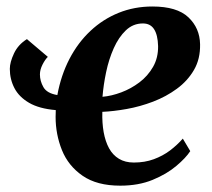

<svg xmlns="http://www.w3.org/2000/svg" viewBox="-20 -576 670 606"><path d="M131 -396.5Q122.5 -388.5 114.2 -372.2Q106 -356 106 -341Q106 -320.5 117 -301Q128 -281.5 161 -276Q172.5 -338.5 199.2 -390Q226 -441.5 265.5 -478.5Q305 -515.5 354.5 -535.5Q404 -555.5 461 -555.5Q538.5 -555.5 574.5 -521.5Q610.5 -487.5 611.5 -436.5Q612.5 -390 592.2 -355.2Q572 -320.5 538.2 -295.8Q504.5 -271 463.2 -255.2Q422 -239.5 380 -232Q338 -224.5 303 -223Q302 -188 307.2 -158.8Q312.5 -129.5 324.2 -108Q336 -86.5 355.5 -74.8Q375 -63 402.5 -63Q437 -63 465.5 -73.5Q494 -84 516.8 -101.2Q539.5 -118.5 557 -138.5L580.5 -99Q566.5 -77.5 536.2 -52Q506 -26.5 461.5 -8.2Q417 10 359.5 10Q286 10 240.8 -21.2Q195.5 -52.5 175.5 -102.2Q155.5 -152 155.5 -207Q155.5 -212 155.8 -217.8Q156 -223.5 156 -228.5Q103.5 -233 71.8 -251.5Q40 -270 25.5 -298Q11 -326 11 -358.5Q11 -379.5 24.2 -407.5Q37.5 -435.5 65 -452.5ZM431 -502Q400 -502 377.2 -480.2Q354.5 -458.5 339 -423.8Q323.5 -389 315 -348.5Q306.5 -308 303.5 -270.5Q332 -273 362.8 -284.5Q393.5 -296 420 -316Q446.5 -336 463 -364.8Q479.5 -393.5 479 -430.5Q478 -466 466.2 -484Q454.5 -502 431 -502Z"/></svg>

Font: Merriweather 48pt
Style: Bold Italic
Weight: 700
Italic angle: -7.8°
Version: Version 2.101